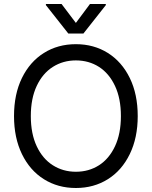

<svg xmlns="http://www.w3.org/2000/svg" viewBox="-20 -940 767 970"><path d="M363.3 9.8Q272.5 9.8 201.7 -34.7Q130.9 -79.1 90.8 -161.6Q50.8 -244.1 50.8 -353.5Q50.8 -463.9 90.8 -545.9Q130.9 -627.9 201.7 -672.4Q272.5 -716.8 363.3 -716.8Q454.1 -716.8 524.9 -672.4Q595.7 -627.9 635.7 -545.9Q675.8 -463.9 675.8 -353.5Q675.8 -244.1 635.7 -161.6Q595.7 -79.1 524.9 -34.7Q454.1 9.8 363.3 9.8ZM363.3 -634.8Q298.8 -634.8 247.1 -602.1Q195.3 -569.3 165.5 -505.9Q135.7 -442.4 135.7 -353.5Q135.7 -264.6 165.5 -201.2Q195.3 -137.7 247.1 -105Q298.8 -72.3 363.3 -72.3Q428.7 -72.3 480 -105Q531.2 -137.7 561 -201.2Q590.8 -264.6 590.8 -353.5Q590.8 -442.4 561 -505.9Q531.2 -569.3 480 -602.1Q428.7 -634.8 363.3 -634.8ZM363.3 -824.2 434.6 -919.9H514.6V-914.1L401.4 -770.5H325.2L211.9 -914.1V-919.9H291Z"/></svg>

Font: Pretendard Std Variable
Style: Regular
Weight: 400
Designer: Base glyphs from Inter by Rasmus Andersson; Hangeul glyphs from Noto Sans CJK(Source Han Sans) by Jang Soo-young and Kan
Foundry: Kil Hyung-jin
Version: Version 1.309;Glyphs 3.2 (3225)